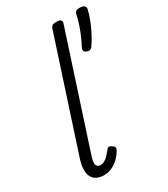

<svg xmlns="http://www.w3.org/2000/svg" viewBox="-219 -993 973 1110"><g transform="rotate(-30 268.0 -438.5)"><path d="M140 16Q82 16 61.5 -24Q41 -64 66 -141L302 -864Q307 -880 315 -885Q323 -890 340 -890Q364 -890 371 -882.5Q378 -875 373 -859L131 -117Q119 -81 124 -63Q129 -45 150 -45Q166 -45 180 -53.5Q194 -62 205.5 -75Q217 -88 227 -100Q232 -109 240.5 -112Q249 -115 261 -106Q276 -98 277 -89Q278 -80 272 -71Q260 -49 240 -29Q220 -9 195 3.5Q170 16 140 16ZM409 -654Q396 -659 393 -668Q390 -677 398 -692Q409 -712 422 -741.5Q435 -771 446 -803.5Q457 -836 463 -864Q465 -878 472 -885.5Q479 -893 499 -893Q520 -893 529 -885.5Q538 -878 536 -864Q530 -834 515.5 -797.5Q501 -761 483 -726Q465 -691 446 -665Q442 -657 432.5 -652.5Q423 -648 409 -654Z"/></g></svg>

Font: Playwrite DK Loopet Light
Style: Regular
Weight: 300
Version: Version 1.003